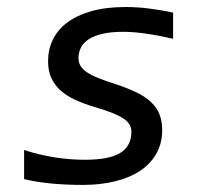

<svg xmlns="http://www.w3.org/2000/svg" viewBox="-20 -519 590 548"><path d="M474.1 -408.2Q429.7 -418.5 394.5 -423.3Q359.4 -428.2 332 -428.2Q298.3 -428.2 274.2 -422.9Q250 -417.5 234.4 -407.7Q218.8 -397.9 211.4 -384Q204.1 -370.1 204.1 -353Q204.1 -340.8 209.7 -331.3Q215.3 -321.8 227.5 -313.2Q239.7 -304.7 260 -296.4Q280.3 -288.1 310.1 -278.8Q345.7 -267.1 370.8 -254.6Q396 -242.2 412.1 -226.6Q428.2 -210.9 435.5 -191.9Q442.9 -172.9 442.9 -147.9Q442.9 -109.9 426.3 -80.6Q409.7 -51.3 379.9 -31.5Q350.1 -11.7 308.3 -1.5Q266.6 8.8 216.8 8.8Q169.9 8.8 127.7 4.9Q85.4 1 48.8 -7.8V-90.8Q92.8 -76.7 136.2 -69.8Q179.7 -63 222.2 -63Q291.5 -63 323.2 -82.5Q355 -102.1 355 -143.1Q355 -153.8 350.1 -162.8Q345.2 -171.9 333.5 -179.9Q321.8 -188 301.3 -196.3Q280.8 -204.6 249 -213.9Q219.7 -222.7 195.6 -233.6Q171.4 -244.6 153.8 -260Q136.2 -275.4 126.7 -296.1Q117.2 -316.9 117.2 -344.2Q117.2 -377 130.4 -405Q143.6 -433.1 171.1 -454.1Q198.7 -475.1 240.7 -487.1Q282.7 -499 339.8 -499Q353.5 -499 369.9 -498Q386.2 -497.1 403.8 -494.9Q421.4 -492.7 439.2 -489.7Q457 -486.8 474.1 -482.9Z"/></svg>

Font: Code New Roman
Style: Italic
Weight: 400
Italic angle: -11°
Monospace: yes
Designer: Sam Radian
Foundry: Code New Roman
Version: Version 1.508 October 19, 2014